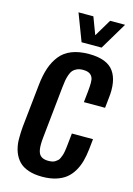

<svg xmlns="http://www.w3.org/2000/svg" viewBox="-153 -1133 843 1217"><g transform="rotate(15 268.0 -524.0)"><path d="M272.5 -878.4 204.6 -1056.6H302.2L344.7 -943.8L412.1 -1056.6H510.3L403.8 -878.4ZM251 9.8Q198.7 9.8 160.2 -3.4Q121.6 -16.6 98.6 -40.5Q75.7 -64.5 62.5 -98.6Q49.8 -132.8 47.9 -173.8Q47.4 -185.5 47.9 -197.3Q47.9 -228.5 50.8 -262.7L80.6 -544.4Q87.4 -610.4 103.5 -658.7Q119.6 -707 148.9 -744.1Q178.2 -781.2 225.6 -800Q272.9 -818.8 338.4 -818.8Q398.4 -818.8 439.5 -802.7Q480.5 -786.6 502 -755.4Q523.4 -724.6 530.3 -682.6Q534.2 -660.2 534.2 -633.3Q534.2 -610.4 531.2 -585L523.9 -515.6H384.8L392.1 -583.5Q396 -621.6 396 -644Q396 -657.7 394.5 -666Q386.7 -705.6 343.8 -710.9Q336.4 -711.9 327.6 -711.9Q304.7 -711.9 288.1 -704.6Q271.5 -697.3 261.7 -686.3Q252 -675.3 245.1 -655.5Q238.3 -635.7 235.1 -618.2Q231.9 -600.6 229 -572.3L193.8 -233.4Q190.9 -207 190.9 -186Q190.9 -147.9 200.7 -128.4Q215.8 -97.7 263.2 -97.7Q277.3 -97.7 288.6 -100.1Q299.8 -102.5 308.6 -108.4Q317.4 -114.3 323.7 -120.1Q330.1 -126 334.7 -137Q339.4 -147.9 342.5 -156.5Q345.7 -165 348.4 -179.9Q351.1 -194.8 352.3 -205.1Q353.5 -215.3 355.5 -233.4L362.8 -303.7H501.5L494.6 -237.8Q489.7 -192.4 479.7 -156Q469.7 -119.6 450.9 -87.9Q432.1 -56.2 405.5 -35.2Q378.9 -14.2 339.8 -2.2Q300.8 9.8 251 9.8Z"/></g></svg>

Font: Oswald
Style: Medium
Weight: 500
Designer: Vernon Adams
Foundry: Vernon Adams
Version: 3.0; ttfautohint (v0.94.23-7a4d-dirty) -l 8 -r 50 -G 150 -x 